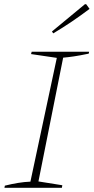

<svg xmlns="http://www.w3.org/2000/svg" viewBox="-20 -889 444 909"><path d="M1 0 3 -10Q35 -18 65.5 -23Q96 -28 124 -29L249 -615L127 -633L130 -644H402L400 -635Q357 -626 329.5 -622Q302 -618 279 -616L162 -30L275 -12L273 0ZM232 -731 226 -740 382 -869H388L404 -847Q363 -816 321 -787.5Q279 -759 232 -731Z"/></svg>

Font: Piazzolla Thin
Style: Italic
Weight: 100
Italic angle: -11.3°
Designer: Juan Pablo del Peral
Foundry: Huerta Tipografica
Version: Version 1.330